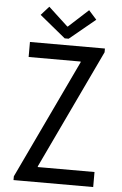

<svg xmlns="http://www.w3.org/2000/svg" viewBox="-60 -952 632 994"><g transform="rotate(5 255.5 -455.0)"><path d="M48.8 0V-19.5L341.8 -637.7V-641.6H71.3V-719.7H460.9V-700.2L168 -82V-78.1H462.9V0ZM155.3 -910.2 256.8 -816.4H259.8L362.3 -910.2L403.3 -864.3L269.5 -753.9H249L114.3 -864.3Z"/></g></svg>

Font: Reddit Sans Condensed
Style: Regular
Weight: 400
Designer: Stephen Hutchings
Foundry: Reddit
Version: Version 1.014